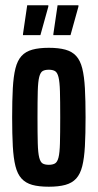

<svg xmlns="http://www.w3.org/2000/svg" viewBox="-20 -699 370 727"><path d="M165 8Q127 8 102 1Q77 -6 61.5 -23Q46 -40 38.5 -70Q31 -100 28.5 -145.5Q26 -191 26 -255Q26 -319 28.5 -364.5Q31 -410 38.5 -440Q46 -470 61.5 -487Q77 -504 102.5 -511Q128 -518 165 -518Q202 -518 227.5 -511Q253 -504 268.5 -487Q284 -470 291.5 -440Q299 -410 301.5 -364.5Q304 -319 304 -255Q304 -191 301.5 -145.5Q299 -100 291.5 -70Q284 -40 268.5 -23Q253 -6 227.5 1Q202 8 165 8ZM165 -75Q179 -75 188 -80Q197 -85 201.5 -102.5Q206 -120 207 -156.5Q208 -193 208 -255Q208 -317 207 -353Q206 -389 201.5 -407Q197 -425 188 -430Q179 -435 165 -435Q150 -435 141.5 -430Q133 -425 128.5 -407.5Q124 -390 123 -353.5Q122 -317 122 -255Q122 -193 123 -156.5Q124 -120 128.5 -102.5Q133 -85 141.5 -80Q150 -75 165 -75ZM67 -566V-570L83 -679H163V-674L133 -566ZM182 -566V-570L198 -679H277V-674L247 -566Z"/></svg>

Font: Saira UltraCondensed
Style: Bold
Weight: 700
Width: 1
Designer: Hector Gatti with collaboration of the Omnibus-Type team
Foundry: Omnibus-Type
Version: Version 1.101